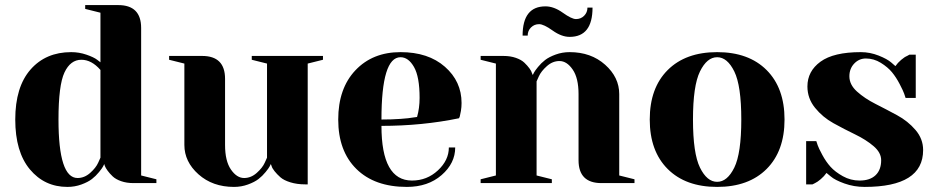

<svg xmlns="http://www.w3.org/2000/svg" viewBox="-20 -720 3685 755"><path d="M375 -100V-445Q340 -485 300 -485Q257 -485 233.5 -435Q210 -385 210 -250Q210 -20 285 -20Q312 -20 334.5 -40Q357 -60 366 -80ZM315 -700H445Q535 -700 535 -610V-30L595 -15V0H505Q478 0 456.5 -7.5Q435 -15 423 -26.5Q411 -38 403 -49Q395 -60 392 -68L390 -75Q388 -71 385 -65Q382 -59 369.5 -43.5Q357 -28 341.5 -16Q326 -4 300 5.5Q274 15 245 15Q155 15 97.5 -54Q40 -123 40 -250Q40 -378 100 -446.5Q160 -515 260 -515Q291 -515 320 -505Q349 -495 362 -485L375 -475V-670L315 -685Z M645 -500H775Q865 -500 865 -410V-150Q865 -87 888 -53.5Q911 -20 940 -20Q967 -20 989.5 -40Q1012 -60 1021 -80L1030 -100V-470L970 -485V-500H1250V-485L1190 -470V5H1180Q1148 5 1122 -3Q1096 -11 1082.5 -23Q1069 -35 1059.5 -47Q1050 -59 1048 -67L1045 -75Q1043 -71 1040 -65Q1037 -59 1024.5 -43.5Q1012 -28 996.5 -16Q981 -4 955 5.5Q929 15 900 15Q816 15 760.5 -34.5Q705 -84 705 -150V-470L645 -485Z M1480 -250Q1520 -250 1555 -252.5Q1590 -255 1605 -258L1620 -260Q1630 -295 1630 -335Q1630 -418 1608 -456.5Q1586 -495 1555 -495Q1480 -495 1480 -250ZM1580 15Q1453 15 1381.5 -55.5Q1310 -126 1310 -250Q1310 -372 1377.5 -443.5Q1445 -515 1555 -515Q1664 -515 1729.5 -457.5Q1795 -400 1795 -315Q1795 -299 1792.5 -284Q1790 -269 1788 -262L1785 -255Q1640 -225 1480 -225Q1480 -10 1600 -10Q1659 -10 1702 -50Q1745 -90 1745 -140H1770Q1770 -78 1716.5 -31.5Q1663 15 1580 15Z M2255 -90V-350Q2255 -413 2232 -446.5Q2209 -480 2180 -480Q2153 -480 2130.5 -460Q2108 -440 2099 -420L2090 -400V-30L2150 -15V0H1870V-15L1930 -30V-470L1870 -485V-500H1960Q1987 -500 2008.5 -492.5Q2030 -485 2042 -473.5Q2054 -462 2062 -451Q2070 -440 2072 -432L2075 -425Q2077 -429 2080 -435Q2083 -441 2095.5 -456.5Q2108 -472 2123.5 -484Q2139 -496 2165 -505.5Q2191 -515 2220 -515Q2304 -515 2359.5 -465.5Q2415 -416 2415 -350V-30L2475 -15V0H2345Q2255 0 2255 -90ZM2220 -575Q2188 -575 2153 -600Q2118 -625 2100 -625Q2081 -625 2068 -612Q2055 -599 2055 -580H2035Q2035 -695 2125 -695Q2158 -695 2193 -670Q2228 -645 2245 -645Q2264 -645 2277 -658Q2290 -671 2290 -690H2310Q2310 -575 2220 -575Z M2732.5 -61Q2760 -5 2800 -5Q2840 -5 2867.5 -61Q2895 -117 2895 -250Q2895 -383 2867.5 -439Q2840 -495 2800 -495Q2760 -495 2732.5 -439Q2705 -383 2705 -250Q2705 -117 2732.5 -61ZM2605.5 -444.5Q2676 -515 2800 -515Q2924 -515 2994.5 -444.5Q3065 -374 3065 -250Q3065 -126 2994.5 -55.5Q2924 15 2800 15Q2676 15 2605.5 -55.5Q2535 -126 2535 -250Q2535 -374 2605.5 -444.5Z M3380 15Q3338 15 3300.5 1.5Q3263 -12 3247 -26L3230 -40Q3221 -27 3207.5 -15.5Q3194 -4 3185 0L3175 5H3150V-165H3190Q3192 -159 3195.5 -148.5Q3199 -138 3213.5 -111Q3228 -84 3246 -64Q3264 -44 3294.5 -27Q3325 -10 3360 -10Q3401 -10 3423 -31Q3445 -52 3445 -90Q3445 -120 3415 -145.5Q3385 -171 3342.5 -191.5Q3300 -212 3257.5 -235.5Q3215 -259 3185 -296Q3155 -333 3155 -380Q3155 -440 3206.5 -477.5Q3258 -515 3365 -515Q3401 -515 3435 -501.5Q3469 -488 3485 -474L3501 -460Q3510 -473 3523.5 -484.5Q3537 -496 3547 -500L3556 -505H3581V-335H3541Q3539 -341 3535.5 -351.5Q3532 -362 3518 -389Q3504 -416 3487.5 -436Q3471 -456 3443.5 -473Q3416 -490 3385 -490Q3358 -490 3339 -470Q3320 -450 3320 -420Q3320 -387 3350 -360Q3380 -333 3422.5 -311.5Q3465 -290 3507.5 -267Q3550 -244 3580 -209Q3610 -174 3610 -130Q3610 15 3380 15Z"/></svg>

Font: Yeseva One
Style: Regular
Weight: 400
Designer: Jovanny Lemonad
Foundry: Jovanny Lemonad
Version: Version 2.000